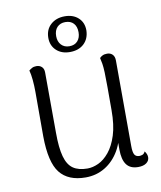

<svg xmlns="http://www.w3.org/2000/svg" viewBox="-82 -781 724 861"><g transform="rotate(-10 280.0 -351.0)"><path d="M429 -517Q444 -517 453.5 -507.5Q463 -498 463 -480L464 -90Q464 -62 470.5 -51Q477 -40 493 -40Q498 -40 506 -42.5Q514 -45 519 -56Q530 -42 530 -28Q530 -12 516.5 -2Q503 8 479 8Q443 8 426 -15Q409 -38 409 -84V-169L423 -183Q418 -122 392.5 -78.5Q367 -35 327.5 -11Q288 13 239 13Q160 13 122 -35Q84 -83 83 -201V-404Q83 -432 80.5 -458.5Q78 -485 73 -503Q79 -508 87 -512.5Q95 -517 107 -517Q122 -517 131.5 -508Q141 -499 141 -482L142 -207Q142 -139 153 -99Q164 -59 188.5 -42Q213 -25 254 -25Q278 -25 304 -37Q330 -49 353 -77Q376 -105 390.5 -150.5Q405 -196 405 -264Q405 -329 405 -370Q405 -411 404 -436Q403 -461 400.5 -476Q398 -491 395 -503Q399 -508 407.5 -512.5Q416 -517 429 -517ZM271 -715Q309 -715 332.5 -693.5Q356 -672 356 -636Q355 -598 331 -575.5Q307 -553 267 -553Q229 -553 205.5 -575Q182 -597 182 -632Q182 -670 207 -692.5Q232 -715 271 -715ZM269 -689Q246 -689 232 -674.5Q218 -660 218 -634Q218 -609 232 -594Q246 -579 269 -579Q293 -579 306.5 -594Q320 -609 320 -634Q320 -660 306.5 -674.5Q293 -689 269 -689Z"/></g></svg>

Font: Arima Light
Style: Regular
Weight: 300
Designer: Joana Correia and Natanael Gama
Foundry: NDISCOVER
Version: Version 1.101;gftools[0.9.23]